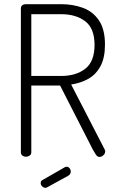

<svg xmlns="http://www.w3.org/2000/svg" viewBox="-20 -751 558 920"><path d="M457 1Q446 1 438.5 -11.5Q431 -24 425 -34L268 -341H130V-21Q130 -11 122 -5.5Q114 0 105 0Q95 0 87.5 -5.5Q80 -11 80 -21V-711Q80 -719 85.5 -724.5Q91 -730 101 -731H273Q329 -731 377 -713.5Q425 -696 454 -653.5Q483 -611 483 -537Q483 -474 461.5 -434Q440 -394 403.5 -373.5Q367 -353 321 -346L481 -36Q483 -33 483.5 -30Q484 -27 484 -25Q484 -18 480 -12.5Q476 -7 470 -3Q464 1 457 1ZM130 -387H273Q344 -387 388.5 -421.5Q433 -456 433 -536Q433 -615 388.5 -649Q344 -683 273 -683H130ZM198 149Q189 149 182 142Q175 135 175 126Q175 115 185 111L291 50Q296 48 299 48Q308 48 313.5 55Q319 62 319 71Q319 84 307 91L207 146Q205 147 202.5 148Q200 149 198 149Z"/></svg>

Font: Dosis Light
Style: Regular
Weight: 300
Designer: EdgarTolentino, PabloImpallari, IginoMarini
Foundry: EdgarTolentino, PabloImpallari, IginoMarini
Version: Version 3.001; ttfautohint (v1.8.2)